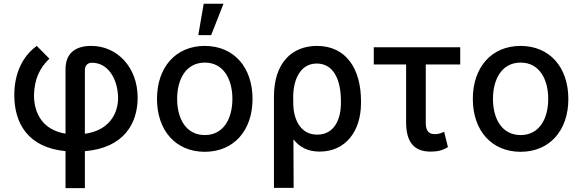

<svg xmlns="http://www.w3.org/2000/svg" viewBox="-20 -797 3092 1022"><path d="M328.8 -428.3V-85.6C207 -105.5 160.9 -193.9 160.9 -290.5C163 -374.3 190.7 -435.4 242.9 -484.7L175.8 -552.6C99.8 -498.6 55.8 -404.5 56.1 -290.5C56.1 -141.7 128.2 -11.7 328.8 7.5V204.5H431.8V7.8C637.4 -9.6 712.7 -137.4 712.7 -277.3C712.7 -437.5 605.1 -552.6 465.6 -552.6C379.3 -552.6 328.8 -512.1 328.8 -428.3ZM431.8 -84.9V-422.9C431.8 -445.7 444.2 -463.1 469.1 -463.1C554.3 -463.1 606.2 -379.6 608.7 -277.3C608.7 -186.4 556.5 -102.3 431.8 -84.9Z M1070 11C1223.7 11 1324.2 -101.6 1324.2 -270.2C1324.2 -440 1223.7 -552.6 1070 -552.6C916.2 -552.6 815.7 -440 815.7 -270.2C815.7 -101.6 916.2 11 1070 11ZM922.9 -270.6C922.9 -375 969.8 -463.8 1070.3 -463.8C1170.1 -463.8 1217 -375 1217 -270.6C1217 -165.8 1170.1 -78.1 1070.3 -78.1C969.8 -78.1 922.9 -165.8 922.9 -270.6ZM1035.5 -610.1H1104L1169.7 -777H1064.3Z M1438.2 -282.7V203.1H1543L1541.9 -55.4C1574.2 -13.8 1617.9 9.9 1681.8 9.9C1817.8 9.9 1901.6 -96.6 1901.6 -248.6V-258.5C1901.6 -430.8 1822.4 -552.6 1667.3 -552.6C1533.7 -552.6 1438.2 -462 1438.2 -282.7ZM1540.8 -279.1C1540.1 -368.3 1576 -458.8 1665.8 -458.8C1756.7 -458.8 1794.7 -370.7 1794.7 -258.5V-248.6C1794.7 -160.2 1758.2 -80.3 1668.7 -80.3C1574.2 -80.3 1543.7 -169.4 1541.2 -236.5Z M2429.7 -545.5H1969.5V-453.8H2141.7V-146.3C2141.7 -36.6 2187.5 9.9 2271.3 9.9C2304.7 9.9 2332.4 6 2364.3 -14.2L2344.1 -95.9C2332 -90.2 2317.1 -83.1 2298.3 -83.1C2273.4 -83.1 2246.4 -87.4 2246.4 -143.1V-453.8H2429.7Z M2751.1 11C2904.8 11 3005.3 -101.6 3005.3 -270.2C3005.3 -440 2904.8 -552.6 2751.1 -552.6C2597.3 -552.6 2496.8 -440 2496.8 -270.2C2496.8 -101.6 2597.3 11 2751.1 11ZM2604 -270.6C2604 -375 2650.9 -463.8 2751.4 -463.8C2851.2 -463.8 2898.1 -375 2898.1 -270.6C2898.1 -165.8 2851.2 -78.1 2751.4 -78.1C2650.9 -78.1 2604 -165.8 2604 -270.6Z"/></svg>

Font: Magic Ui Pro Medium
Style: Regular
Weight: 500
Designer: Stefan Endress, Andreas Faust
Version: Version 1.000;FEAKit 1.0